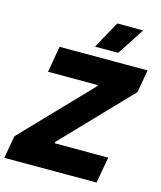

<svg xmlns="http://www.w3.org/2000/svg" viewBox="-152 -1011 930 1106"><g transform="rotate(15 313.5 -458.0)"><path d="M-20 0H530L558 -156H239L240 -165L623 -564L647 -700H122L95 -544H392L391 -538L4 -135ZM563 -916H408L319 -754H457Z"/></g></svg>

Font: Fixel Display 20240404 ExBold
Style: Italic
Weight: 800
Italic angle: -10°
Designer: AlfaBravo + MacPaw
Foundry: Kyrylo Tkachov, Marchela Mozhyna, Serhii Makarenko, Maria Weinstein, Zakhar Kryvoshyya
Version: Version 1.211;Glyphs 3.2 (3225)